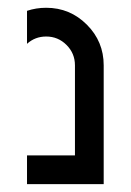

<svg xmlns="http://www.w3.org/2000/svg" viewBox="-20 -469 333 489"><path d="M170.9 -302.7Q170.9 -333 149.4 -354.5Q127.9 -376 97.7 -376Q69.3 -376 48.8 -357.4V-441.4Q71.8 -449.2 97.7 -449.2Q158.2 -449.2 201.2 -406.2Q244.1 -363.3 244.1 -302.7V0H48.8V-73.2H170.9Z"/></svg>

Font: Catrinity
Style: Regular
Weight: 400
Designer: Alexander Lange
Foundry: High-Logic / Made with FontCreator
Version: Version 2.090;May 20, 2024;FontCreator 15.0.0.2974 64-bit